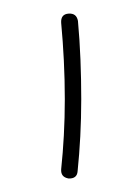

<svg xmlns="http://www.w3.org/2000/svg" viewBox="-20 -697 207 285"><path d="M81.5 -432.1C89.8 -431.6 94.7 -435.1 95.2 -442.9C98.6 -476.1 100.6 -511.7 100.6 -549.8C100.6 -588.9 99.1 -629.4 95.7 -666C94.2 -673.8 89.8 -677.2 82 -676.8C73.7 -676.3 70.3 -671.4 70.8 -663.1C74.2 -626.5 76.2 -588.4 76.2 -549.8C76.2 -512.7 74.2 -478 70.8 -445.8C70.3 -438 73.7 -433.6 81.5 -432.1Z"/></svg>

Font: Mikhak ExtraLight
Style: Regular
Weight: 200
Designer: Amin Abedi
Version: Version 3.2